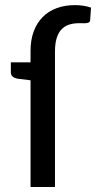

<svg xmlns="http://www.w3.org/2000/svg" viewBox="-20 -750 385 770"><path d="M102.5 -546Q102.5 -589.5 115 -623.5Q127.5 -657.5 150.8 -681.2Q174 -705 207 -717.2Q240 -729.5 281 -729.5Q315 -729.5 345 -719.5L341.5 -668.5Q341 -663 337.5 -660.8Q334 -658.5 328 -657.5Q322 -656.5 314 -656.8Q306 -657 297 -657Q274.5 -657 256.5 -651Q238.5 -645 226 -631.5Q213.5 -618 207 -596.2Q200.5 -574.5 200.5 -543V0H102.5V-428L49.5 -434.5Q38 -437 30.8 -442.8Q23.5 -448.5 23.5 -459.5V-500H102.5Z"/></svg>

Font: LatoLatin Medium
Style: Regular
Weight: 500
Designer: Lukasz Dziedzic with Adam Twardoch and Botio Nikoltchev
Foundry: tyPoland Lukasz Dziedzic
Version: Version 2.015; 2015-08-06; http://www.latofonts.com/